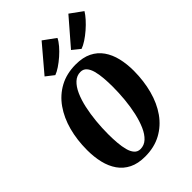

<svg xmlns="http://www.w3.org/2000/svg" viewBox="-293 -1149 1281 1281"><g transform="rotate(-45 347.0 -508.5)"><path d="M294 10Q227 10 180.8 -13Q134.5 -36 105.5 -77.5Q76.5 -119 63.2 -174.5Q50 -230 50 -294.5Q50 -390 72.2 -473Q94.5 -556 138.8 -619Q183 -682 248.8 -717.5Q314.5 -753 401 -753Q467.5 -753 514 -730Q560.5 -707 589.5 -665.5Q618.5 -624 631.8 -568.5Q645 -513 645 -448.5Q644.5 -353 622.2 -269.8Q600 -186.5 555.8 -123.8Q511.5 -61 445.8 -25.5Q380 10 294 10ZM307 -47.5Q342.5 -47.5 369.5 -72.5Q396.5 -97.5 415.5 -140.8Q434.5 -184 446.8 -238.8Q459 -293.5 464.8 -354Q470.5 -414.5 470.5 -473Q470.5 -515.5 467.2 -555.2Q464 -595 455.5 -626.5Q447 -658 430.5 -676.8Q414 -695.5 387.5 -695.5Q352.5 -695.5 325.5 -670.5Q298.5 -645.5 279.2 -602.2Q260 -559 248 -504.2Q236 -449.5 230.2 -389.2Q224.5 -329 224.5 -270.5Q224.5 -227.5 227.8 -187.8Q231 -148 239.5 -116.2Q248 -84.5 264.5 -66Q281 -47.5 307 -47.5ZM197 -843 353 -1027 439.5 -964Q429.5 -942.5 407.5 -916.8Q385.5 -891 357.8 -866.8Q330 -842.5 302.5 -824.2Q275 -806 254 -798.5ZM446.5 -843 605.5 -1027 693.5 -963Q681 -942 658.2 -916.5Q635.5 -891 607.5 -866.8Q579.5 -842.5 551.5 -824.2Q523.5 -806 501.5 -798.5Z"/></g></svg>

Font: Merriweather 24pt SemiCondensed Black
Style: Italic
Weight: 900
Width: 4
Italic angle: -7.8°
Designer: Eben Sorkin
Foundry: Eben Sorkin
Version: Version 2.101